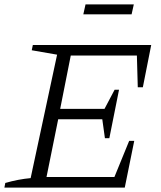

<svg xmlns="http://www.w3.org/2000/svg" viewBox="-27 -851 730 871"><path d="M-7 0 -3 -21Q56 -38 112 -43L232 -603L117 -623L122 -647H659L621 -455H598L594 -599H294L246 -357H447L493 -444H513L469 -224H449L437 -310H237L184 -48H492L559 -212H582L539 0ZM351 -786 361 -831H580L570 -786Z"/></svg>

Font: Piazzolla SC Light
Style: Italic
Weight: 300
Italic angle: -11.3°
Designer: Juan Pablo del Peral
Foundry: Huerta Tipografica
Version: Version 1.330